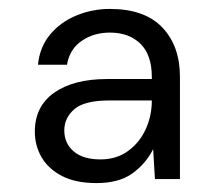

<svg xmlns="http://www.w3.org/2000/svg" viewBox="-20 -722 488 430"><path d="M196 -312Q149 -312 118.5 -328Q88 -344 73 -370Q58 -396 58 -427Q58 -484 101.5 -514.5Q145 -545 220 -545H320V-550Q320 -599 294.5 -624Q269 -649 226 -649Q190 -649 163 -630.5Q136 -612 130 -577H65Q69 -617 92.5 -645Q116 -673 151.5 -687.5Q187 -702 226 -702Q304 -702 343.5 -660.5Q383 -619 383 -550V-321H327L323 -388Q307 -356 277 -334Q247 -312 196 -312ZM205 -365Q241 -365 267 -384Q293 -403 306.5 -433Q320 -463 320 -496V-497H225Q169 -497 146.5 -477.5Q124 -458 124 -430Q124 -401 145 -383Q166 -365 205 -365Z"/></svg>

Font: Firefly Display
Style: Regular
Weight: 400
Designer: Colophon Foundry, Jonny Pinhorn
Foundry: Colophon Foundry
Version: Version 1.200; ttfautohint (v1.8.3)